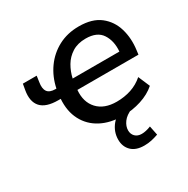

<svg xmlns="http://www.w3.org/2000/svg" viewBox="-157 -639 957 975"><g transform="rotate(-30 321.5 -151.5)"><path d="M400 9Q325 9 271 -19.5Q217 -48 189.5 -100.5Q162 -153 167 -224H153Q81 -224 51.5 -257Q22 -290 33 -353L39 -387H120L115 -352Q109 -317 121.5 -298.5Q134 -280 169 -280H174Q187 -343 222 -392Q257 -441 310 -469Q363 -497 430 -497Q508 -497 553.5 -461.5Q599 -426 616 -368.5Q633 -311 624 -245L621 -221H263Q257 -152 295.5 -110.5Q334 -69 407 -69Q452 -69 491.5 -82Q531 -95 563 -123L592 -55Q557 -24 505.5 -7.5Q454 9 400 9ZM429 -426Q382 -426 349.5 -405.5Q317 -385 298 -352.5Q279 -320 271 -283H545Q550 -343 523 -384.5Q496 -426 429 -426ZM417 194Q368 194 342 168.5Q316 143 316 102Q316 55 347 17.5Q378 -20 425 -39L454 0Q417 15 400 38.5Q383 62 383 86Q383 108 397 122Q411 136 435 136Q459 136 489 124L500 178Q480 185 460 189.5Q440 194 417 194Z"/></g></svg>

Font: Nunito Sans SemiBold
Style: Italic
Weight: 600
Italic angle: -9°
Designer: Vernon Adams
Foundry: Vernon Adams
Version: Version 3.006; ttfautohint (v1.8.3)